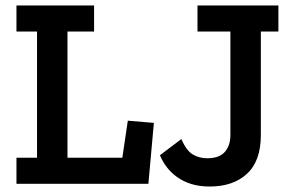

<svg xmlns="http://www.w3.org/2000/svg" viewBox="-20 -670 1067 700"><path d="M931 -555V-178Q931 -83 880.5 -36.5Q830 10 745 10Q707 10 678 1Q649 -8 627 -23.5Q605 -39 589 -59.5Q573 -80 563 -104L641 -163Q660 -120 683.5 -106.5Q707 -93 735 -93Q780 -93 800 -116.5Q820 -140 820 -177V-555H700V-650H995V-555ZM40 0V-95H115V-555H40V-650H323V-555H226V-95H426L446 -230L541 -222L521 0Z"/></svg>

Font: Zilla Slab SemiBold
Style: Regular
Weight: 600
Designer: Typotheque.com
Foundry: Typotheque type foundry
Version: Version 1.1; 2017